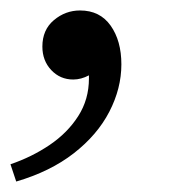

<svg xmlns="http://www.w3.org/2000/svg" viewBox="-52 -163 360 367"><path d="M101 -143Q139 -143 159.5 -114Q180 -85 180 -40Q180 6 157 50.5Q134 95 89 130Q44 165 -21 184L-32 151Q9 137 43 114Q77 91 97.5 59Q118 27 118 -13V-19Q103 -11 88 -11Q63 -11 46 -29Q29 -47 29 -74Q29 -106 51 -124.5Q73 -143 101 -143Z"/></svg>

Font: Tiro Devanagari Sanskrit
Style: Italic
Weight: 400
Italic angle: -11°
Designer: Devanagari: John Hudson & Fiona Ross, assisted by Paul Hanslow. Latin: John Hudson with Paul Hanslow, assisted by Kaja S
Foundry: Tiro Typeworks Ltd.
Version: Version 1.52